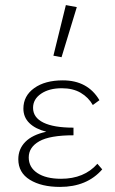

<svg xmlns="http://www.w3.org/2000/svg" viewBox="-20 -731 452 755"><path d="M382 -65Q322 4 216 4Q143 4 97.5 -24Q52 -52 52 -105Q52 -145 79.5 -173Q107 -201 162 -213Q119 -224 95.5 -247Q72 -270 72 -304Q72 -354 114.5 -384.5Q157 -415 227 -415Q325 -415 371 -337L345 -318Q328 -348 297.5 -366Q267 -384 223 -384Q173 -384 141.5 -362.5Q110 -341 110 -307Q110 -269 150.5 -249Q191 -229 269 -229V-199Q176 -199 134.5 -175.5Q93 -152 93 -112Q93 -73 127 -50.5Q161 -28 220 -28Q311 -28 363 -87ZM190 -512 239 -711 282 -703 222 -506Z"/></svg>

Font: Ysabeau Light
Style: Regular
Weight: 300
Designer: Christian Thalmann (Catharsis Fonts)
Version: Version 0.003